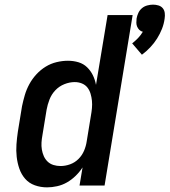

<svg xmlns="http://www.w3.org/2000/svg" viewBox="-20 -800 731 828"><path d="M592 -564 550 -613Q564 -624 575.5 -636Q587 -648 596 -663Q587 -665 581 -671Q575 -677 571.5 -685Q568 -693 568 -702Q568 -711 569 -720Q571 -732 576.5 -744Q582 -756 592 -764.5Q602 -773 615 -776.5Q628 -780 640 -780Q652 -780 663.5 -776.5Q675 -773 682 -764.5Q689 -756 690.5 -744Q692 -732 690 -720Q687 -697 678.5 -675.5Q670 -654 657.5 -634Q645 -614 628 -596Q611 -578 592 -564ZM183 8Q155 8 130 -1Q105 -10 88.5 -29Q72 -48 63.5 -72.5Q55 -97 52 -123.5Q49 -150 51 -177.5Q53 -205 57 -232L75 -342Q80 -366 87 -390Q94 -414 106.5 -437Q119 -460 137 -479.5Q155 -499 177 -512.5Q199 -526 224 -532Q249 -538 273 -538Q297 -538 318.5 -531.5Q340 -525 355.5 -510Q371 -495 380.5 -475.5Q390 -456 394 -434L444 -735H552L431 0H323L336 -78Q323 -58 306 -41.5Q289 -25 269 -13.5Q249 -2 226.5 3Q204 8 183 8ZM241 -84Q262 -84 282.5 -91.5Q303 -99 318.5 -114.5Q334 -130 342.5 -150Q351 -170 354 -191L372 -301Q375 -317 376.5 -333.5Q378 -350 376.5 -365.5Q375 -381 370.5 -396Q366 -411 357 -422.5Q348 -434 333.5 -440Q319 -446 302 -446Q280 -446 257.5 -437Q235 -428 218.5 -410.5Q202 -393 193.5 -371Q185 -349 181 -327L163 -217Q160 -201 159 -185.5Q158 -170 160.5 -155Q163 -140 169 -126.5Q175 -113 185.5 -103Q196 -93 210.5 -88.5Q225 -84 241 -84Q241 -84 241 -84Q241 -84 241 -84Z"/></svg>

Font: Iosevka Curly SmBdExObl
Style: Regular
Weight: 600
Width: 7
Italic angle: -9°
Monospace: yes
Designer: Belleve Invis
Foundry: Belleve Invis
Version: Version 11.1.0; ttfautohint (v1.8.3)